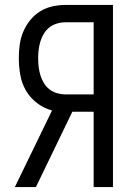

<svg xmlns="http://www.w3.org/2000/svg" viewBox="-20 -755 540 775"><path d="M40 0 190 -309Q157 -318 129.5 -339Q102 -360 85 -389Q68 -418 62 -452Q56 -486 56 -520Q56 -547 59.5 -574Q63 -601 73.5 -626Q84 -651 101 -672.5Q118 -694 141 -708.5Q164 -723 190.5 -729Q217 -735 244 -735H436V0H358V-304H272L125 0ZM358 -374V-665H244Q227 -665 210 -660Q193 -655 179.5 -644.5Q166 -634 157 -619Q148 -604 143 -587.5Q138 -571 136 -554Q134 -537 134 -520Q134 -502 136 -485Q138 -468 143 -451.5Q148 -435 157 -420Q166 -405 179.5 -394.5Q193 -384 210 -379Q227 -374 244 -374Z"/></svg>

Font: Iosevka SS18
Style: Regular
Weight: 400
Monospace: yes
Designer: Belleve Invis
Foundry: Belleve Invis
Version: Version 25.1.1; ttfautohint (v1.8.4)